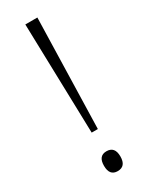

<svg xmlns="http://www.w3.org/2000/svg" viewBox="-192 -753 624 802"><g transform="rotate(-30 120.0 -352.0)"><path d="M134.8 -184.1H105L90.8 -713.9H148.9ZM80.1 -38.1Q80.1 -85.9 119.1 -85.9Q159.2 -85.9 159.2 -38.1Q159.2 9.8 119.1 9.8Q80.1 9.8 80.1 -38.1Z"/></g></svg>

Font: JBL Sans
Style: Light
Weight: 300
Version: Version 1.10